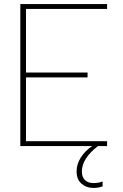

<svg xmlns="http://www.w3.org/2000/svg" viewBox="-20 -719 607 945"><path d="M108 -675V-362H411V-338H108V-24H507V0H462Q383 61 383 125Q383 153 398.5 167.5Q414 182 439 182Q466 182 485 174V198Q467 206 439 206Q405 206 381 185Q357 164 357 125Q357 88 378.5 55Q400 22 434 0H80V-699H507V-675Z"/></svg>

Font: Prompt Thin
Style: Regular
Weight: 100
Designer: Katatrad Team
Foundry: CadsonDemak
Version: Version 1.030